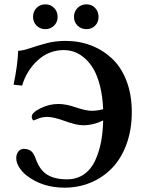

<svg xmlns="http://www.w3.org/2000/svg" viewBox="-20 -845 665 877"><path d="M451.2 -294.9Q406.2 -272.9 359.9 -272.9Q328.6 -272.9 276.9 -292Q225.1 -311 195.8 -311Q172.9 -311 153.3 -302.7L133.8 -294.9Q130.9 -294.9 127.9 -300.3Q125 -305.7 125 -312Q125 -330.6 164.6 -350.3Q204.1 -370.1 247.1 -370.1Q281.2 -370.1 326.7 -354.5Q372.1 -338.9 399.9 -338.9Q422.9 -338.9 451.2 -346.2Q448.7 -405.3 436.8 -452.4Q424.8 -499.5 407.2 -529.5Q389.6 -559.6 366.5 -579.6Q343.3 -599.6 319.8 -607.9Q296.4 -616.2 271 -616.2Q203.1 -616.2 152.1 -569.3Q101.1 -522.5 81.1 -454.1L42 -458Q60.5 -546.4 63 -612.8Q85.4 -613.8 118.4 -625.2Q151.4 -636.7 192.4 -647.5Q233.4 -658.2 278.8 -658.2Q341.8 -658.2 396 -637.5Q450.2 -616.7 492.2 -577.1Q534.2 -537.6 558.1 -474.9Q582 -412.1 582 -333Q582 -252.4 557.9 -186.5Q533.7 -120.6 491.9 -77.4Q450.2 -34.2 394.5 -11Q338.9 12.2 274.9 12.2Q173.3 12.2 102.1 -43Q81.1 -59.1 67.4 -81.1Q54.2 -102.5 54.2 -122.1Q54.2 -141.1 64 -153.1Q73.7 -165 87.9 -165Q109.4 -165 122.1 -154.8Q134.3 -145 143.1 -120.1Q161.1 -68.4 195.6 -47.1Q230 -25.9 286.1 -25.9Q330.6 -25.9 363.3 -48.6Q396 -71.3 414.3 -110.8Q432.6 -150.4 441.4 -196Q450.2 -241.7 451.2 -294.9ZM130.9 -768.1Q130.9 -792.5 147 -808.8Q163.1 -825.2 187 -825.2Q210.9 -825.2 227.1 -808.8Q243.2 -792.5 243.2 -768.1Q243.2 -744.1 227.1 -728Q210.9 -711.9 187 -711.9Q163.1 -711.9 147 -728Q130.9 -744.1 130.9 -768.1ZM375 -825.2Q398.9 -825.2 414.6 -808.8Q430.2 -792.5 430.2 -768.1Q430.2 -743.7 414.6 -727.8Q398.9 -711.9 375 -711.9Q350.6 -711.9 334.2 -728Q317.9 -744.1 317.9 -768.1Q317.9 -792 334.2 -808.6Q350.6 -825.2 375 -825.2Z"/></svg>

Font: Linux Libertine G
Style: Bold
Weight: 700
Designer: Philipp H. Poll
Foundry: Philipp H. Poll
Version: Version 5.0.3